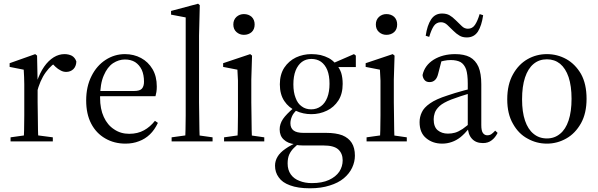

<svg xmlns="http://www.w3.org/2000/svg" viewBox="-20 -763 3228 1036"><path d="M37 0H265V-22L158 -36H137L37 -22ZM107 0H187Q186 -23 185 -61Q184 -99 184 -140Q183 -180 183 -211V-316V-319L180 -463L170 -471L32 -422V-402L108 -387Q109 -367 110 -348Q110 -329 111 -308Q111 -286 111 -258V-211Q111 -180 111 -140Q110 -99 110 -61Q109 -23 107 0ZM178 -260Q195 -329 227 -373Q259 -417 297 -434L255 -427L280 -402Q293 -390 307 -383Q321 -375 337 -375Q360 -375 376 -390Q391 -405 392 -431Q385 -452 368 -462Q350 -471 328 -471Q298 -471 270 -454Q241 -436 218 -403Q195 -370 178 -320H165Z M657 12Q697 12 730 -1Q763 -13 789 -38Q814 -62 832 -100L816 -111Q790 -78 757 -60Q723 -41 677 -41Q631 -41 596 -65Q560 -88 540 -132Q520 -175 520 -236Q520 -311 540 -356Q559 -401 590 -422Q621 -442 654 -442Q686 -442 709 -428Q732 -413 745 -386Q757 -359 757 -322Q757 -298 746 -285Q735 -272 703 -272H474V-244H819Q822 -254 824 -267Q826 -280 826 -296Q826 -351 803 -390Q780 -429 741 -450Q702 -471 654 -471Q598 -471 550 -440Q502 -409 474 -353Q445 -296 445 -221Q445 -148 472 -96Q499 -44 548 -16Q596 12 657 12Z M906 0H1127V-22L1027 -36H1007L906 -22ZM979 0H1058Q1057 -27 1056 -64Q1055 -101 1055 -140Q1054 -179 1054 -211V-571L1058 -735L1049 -743L903 -704V-684L982 -669V-211Q982 -179 982 -140Q981 -101 981 -64Q980 -27 979 0Z M1189 0H1406V-22L1309 -36H1289L1189 -22ZM1260 0H1340Q1339 -23 1338 -61Q1337 -99 1337 -140Q1336 -180 1336 -211V-334L1340 -463L1330 -471L1184 -422V-402L1261 -387Q1263 -357 1264 -328Q1264 -299 1264 -258V-211Q1264 -180 1264 -140Q1263 -99 1263 -61Q1262 -23 1260 0ZM1296 -575Q1321 -575 1338 -590Q1354 -605 1354 -631Q1354 -656 1338 -672Q1321 -687 1296 -687Q1273 -687 1256 -672Q1239 -656 1239 -631Q1239 -605 1256 -590Q1273 -575 1296 -575Z M1652 253Q1713 253 1759 238Q1805 224 1835 199Q1865 174 1880 142Q1895 110 1895 77Q1895 35 1878 8Q1861 -19 1827 -33Q1792 -46 1741 -46H1618Q1581 -46 1564 -59Q1547 -72 1547 -98Q1547 -115 1555 -134Q1562 -152 1584 -172L1565 -188V-181Q1525 -147 1507 -121Q1489 -94 1489 -65Q1489 -30 1511 -10Q1533 11 1570 15V18Q1581 20 1594 21Q1607 22 1617 22H1727Q1781 22 1805 43Q1829 65 1829 102Q1829 135 1811 163Q1792 191 1755 208Q1718 225 1663 225Q1625 225 1596 213Q1566 202 1549 178Q1532 154 1532 119Q1532 90 1541 70Q1550 51 1565 36Q1580 21 1595 8L1591 2Q1548 20 1520 40Q1491 60 1478 82Q1464 105 1464 131Q1464 167 1484 194Q1503 222 1545 237Q1587 253 1652 253ZM1660 -147Q1705 -147 1744 -166Q1782 -184 1806 -221Q1829 -257 1829 -310Q1829 -344 1821 -370Q1812 -396 1794 -416L1791 -419Q1776 -437 1755 -449Q1734 -460 1710 -466Q1686 -471 1660 -471Q1616 -471 1577 -453Q1538 -434 1514 -398Q1490 -361 1490 -308Q1490 -254 1514 -218Q1538 -182 1577 -165Q1615 -147 1660 -147ZM1659 -173Q1629 -173 1608 -189Q1586 -204 1575 -235Q1563 -265 1563 -308Q1563 -351 1575 -382Q1587 -412 1609 -429Q1631 -445 1660 -445Q1690 -445 1712 -430Q1734 -414 1746 -385Q1758 -355 1758 -311Q1758 -268 1746 -237Q1734 -206 1712 -190Q1689 -173 1659 -173ZM1771 -401H1900V-463L1890 -471L1775 -421H1770Z M1958 0H2175V-22L2078 -36H2058L1958 -22ZM2029 0H2109Q2108 -23 2107 -61Q2106 -99 2106 -140Q2105 -180 2105 -211V-334L2109 -463L2099 -471L1953 -422V-402L2030 -387Q2032 -357 2033 -328Q2033 -299 2033 -258V-211Q2033 -180 2033 -140Q2032 -99 2032 -61Q2031 -23 2029 0ZM2065 -575Q2090 -575 2107 -590Q2123 -605 2123 -631Q2123 -656 2107 -672Q2090 -687 2065 -687Q2042 -687 2025 -672Q2008 -656 2008 -631Q2008 -605 2025 -590Q2042 -575 2065 -575Z M2366 12Q2393 12 2418 3Q2442 -5 2465 -23Q2487 -41 2511 -70H2541L2531 -112Q2498 -82 2476 -67Q2453 -52 2435 -47Q2417 -42 2397 -42Q2364 -42 2342 -60Q2320 -78 2320 -120Q2320 -136 2326 -154Q2332 -172 2352 -191Q2372 -209 2415 -226Q2435 -233 2466 -244Q2497 -254 2543 -268V-290Q2511 -282 2484 -275Q2457 -267 2435 -261Q2413 -254 2395 -248Q2332 -228 2300 -205Q2267 -182 2256 -157Q2244 -132 2244 -104Q2244 -46 2280 -17Q2315 12 2366 12ZM2586 9Q2614 9 2633 -6Q2652 -20 2665 -46L2652 -58Q2640 -45 2631 -39Q2622 -33 2609 -33Q2595 -33 2586 -45Q2577 -57 2577 -88V-308Q2577 -366 2562 -402Q2546 -438 2515 -455Q2484 -471 2436 -471Q2369 -471 2320 -441Q2271 -410 2260 -358Q2262 -341 2271 -331Q2280 -320 2298 -320Q2316 -320 2328 -332Q2339 -343 2344 -364L2365 -445L2332 -423Q2355 -431 2375 -435Q2394 -439 2412 -439Q2444 -439 2465 -428Q2485 -416 2495 -389Q2504 -361 2504 -312V-83V-80Q2505 -38 2526 -15Q2547 9 2586 9ZM2277 -570 2296 -564Q2307 -602 2321 -623Q2335 -643 2359 -643Q2378 -643 2393 -629Q2408 -615 2425 -598Q2443 -580 2459 -571Q2475 -561 2499 -561Q2538 -561 2559 -593Q2579 -625 2587 -681L2568 -687Q2557 -650 2543 -629Q2529 -608 2505 -608Q2486 -608 2472 -622Q2457 -636 2439 -654Q2421 -672 2405 -681Q2389 -690 2365 -690Q2327 -690 2306 -658Q2285 -626 2277 -570Z M2931 12Q2987 12 3036 -16Q3084 -43 3115 -98Q3145 -152 3145 -230Q3145 -310 3115 -364Q3084 -417 3036 -444Q2987 -471 2931 -471Q2875 -471 2827 -444Q2778 -416 2748 -362Q2717 -307 2717 -227Q2717 -148 2748 -95Q2778 -41 2827 -15Q2875 12 2931 12ZM2931 -16Q2889 -16 2859 -41Q2829 -65 2813 -112Q2797 -159 2797 -227Q2797 -297 2813 -345Q2829 -393 2859 -418Q2889 -443 2931 -443Q2972 -443 3002 -419Q3032 -394 3048 -347Q3064 -299 3064 -230Q3064 -161 3048 -113Q3032 -65 3002 -41Q2972 -16 2931 -16Z"/></svg>

Font: Source Serif 4 48pt
Style: Regular
Weight: 400
Designer: Frank Grie√ühammer
Foundry: Adobe Systems Incorporated
Version: Version 4.004;hotconv 1.0.116;makeotfexe 2.5.65601